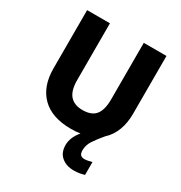

<svg xmlns="http://www.w3.org/2000/svg" viewBox="-214 -866 1181 1253"><g transform="rotate(30 376.0 -239.0)"><path d="M508 92Q508 118 518.5 127.5Q529 137 547 137Q561 137 577 133.5Q593 130 603 127V224Q587 229 567.5 232.5Q548 236 523 236Q467 236 431 205.5Q395 175 395 118Q395 91 406 63Q417 35 442 5Q409 10 373 10Q228 10 152.5 -65Q77 -140 77 -275V-714H249V-286Q249 -208 281 -171Q313 -134 376 -134Q444 -134 474 -171.5Q504 -209 504 -287V-714H675V-277Q675 -209 654 -153.5Q633 -98 591 -60Q552 -14 530 20Q508 54 508 92Z"/></g></svg>

Font: Noto Sans Lao Looped ExtraBold
Style: Regular
Weight: 800
Designer: Mark Frömberg, Ben Mitchell
Foundry: The Fontpad Ltd
Version: Version 1.002; ttfautohint (v1.8.4.7-5d5b)